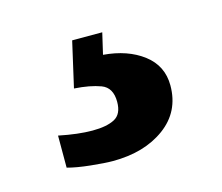

<svg xmlns="http://www.w3.org/2000/svg" viewBox="-51 -72 435 376"><g transform="rotate(-15 166.5 115.5)"><path d="M137 240Q121 240 92.5 237Q64 234 46 229V164Q85 172 114 172Q143 172 159 163.5Q175 155 175 130Q175 101 153.5 93Q132 85 100 83L121 -9H182L172 34Q221 38 252.5 62Q284 86 284 126Q284 179 242.5 209.5Q201 240 137 240Z"/></g></svg>

Font: Noto Serif Lao ExtraBold
Style: Regular
Weight: 800
Designer: Monotype Design Team
Foundry: Monotype Imaging Inc.
Version: Version 2.003; ttfautohint (v1.8.4.7-5d5b)